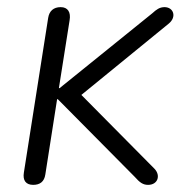

<svg xmlns="http://www.w3.org/2000/svg" viewBox="-20 -512 524 538"><path d="M73 6C92 6 104 -3 107 -23L140 -234H142L357 -17C372 0 381 6 395 6C422 6 431 -20 413 -39L208 -246L453 -446C476 -465 466 -492 441 -492C427 -492 418 -485 407 -475L147 -265H145L175 -455C179 -478 170 -492 150 -492C130 -492 118 -481 115 -462L47 -29C43 -6 53 6 73 6Z"/></svg>

Font: SN Pro Light
Style: Italic
Weight: 300
Italic angle: -8.99998°
Designer: Tobias Whetton
Foundry: Supernotes
Version: Version 1.001;Glyphs 3.2 (3249)